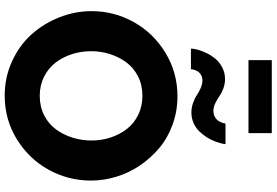

<svg xmlns="http://www.w3.org/2000/svg" viewBox="-196 -950 1153 800"><g transform="rotate(90 380.0 -550.5)"><path d="M231 -1009.8V-1106.9H535.2V-1009.8ZM315.9 -817.9Q303.7 -817.9 294.4 -813Q285.2 -808.1 280.5 -802Q275.9 -795.9 272.9 -788.1Q270 -780.3 269.5 -776.1Q269 -772 269 -770H183.1Q183.1 -780.3 187 -796.4Q190.9 -812.5 200.7 -833Q210.4 -853.5 224.4 -870.8Q238.3 -888.2 260.7 -900.1Q283.2 -912.1 310.1 -912.1Q331.1 -912.1 350.6 -904.5Q370.1 -897 382.6 -887.9Q395 -878.9 411.1 -871.3Q427.2 -863.8 442.9 -863.8Q455.6 -863.8 465.8 -868.9Q476.1 -874 481.2 -880.6Q486.3 -887.2 489.7 -895Q493.2 -902.8 494.1 -907.5Q495.1 -912.1 495.1 -914.1H581.1Q581.1 -908.2 577.9 -896.2Q574.7 -884.3 568.6 -867.9Q562.5 -851.6 551.8 -835Q541 -818.4 527.1 -804.2Q513.2 -790 492.9 -781Q472.7 -772 449.2 -772Q428.7 -772 408.9 -779.1Q389.2 -786.1 376.5 -794.9Q363.8 -803.7 347.2 -810.8Q330.6 -817.9 315.9 -817.9ZM26.9 -356Q26.9 -449.7 72.3 -531.5Q117.7 -613.3 200 -663.6Q282.2 -713.9 381.8 -713.9Q443.4 -713.9 499 -693.8Q554.7 -673.8 596.7 -638.7Q638.7 -603.5 669.7 -557.9Q700.7 -512.2 716.8 -459.5Q732.9 -406.7 732.9 -353Q732.9 -259.8 688 -177.7Q643.1 -95.7 561 -44.9Q479 5.9 378.9 5.9Q302.2 5.9 235.4 -24.9Q168.5 -55.7 123.3 -106.4Q78.1 -157.2 52.5 -222.4Q26.9 -287.6 26.9 -356ZM379.9 -140.1Q424.8 -140.1 461.2 -158.7Q497.6 -177.2 520 -208.3Q542.5 -239.3 554.2 -277.3Q565.9 -315.4 565.9 -356Q565.9 -397.5 553.5 -435.3Q541 -473.1 518.1 -502.9Q495.1 -532.7 459.2 -550.3Q423.3 -567.9 379.9 -567.9Q335 -567.9 298.8 -549.6Q262.7 -531.2 240.2 -500.7Q217.8 -470.2 205.8 -432.6Q193.8 -395 193.8 -354Q193.8 -312.5 206.1 -274.4Q218.3 -236.3 241.2 -206.3Q264.2 -176.3 300 -158.2Q335.9 -140.1 379.9 -140.1Z"/></g></svg>

Font: Rawline ExtraBold
Style: Regular
Weight: 800
Designer: Matt McInerney, Pablo Impallari, Rodrigo Fuenzalida
Foundry: Matt McInerney, Pablo Impallari, Rodrigo Fuenzalida
Version: Version 4.020;PS 004.020;hotconv 1.0.88;makeotf.lib2.5.64775